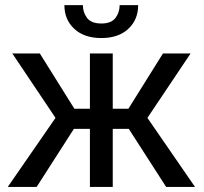

<svg xmlns="http://www.w3.org/2000/svg" viewBox="-20 -740 806 760"><path d="M335.9 0V-230H272.5L125 0H10.7L199.7 -273.4L28.8 -528.3H137.7L274.4 -309.6H335.9V-528.3H426.3V-309.6H488.3L625 -528.3H734.4L563.5 -273.4L752 0H637.7L489.7 -230H426.3V0ZM453.6 -719.7H526.9Q526.9 -662.1 487.8 -625.7Q448.7 -589.4 381.3 -589.4Q313.5 -589.4 274.2 -625.7Q234.9 -662.1 234.9 -719.7H308.1Q308.1 -690.9 324.7 -668.9Q341.3 -647 381.3 -647Q420.4 -647 437 -668.9Q453.6 -690.9 453.6 -719.7Z"/></svg>

Font: Roboto21382017
Style: Regular
Weight: 400
Designer: Christian Robertson
Foundry: Google
Version: Version 2.138; 2017